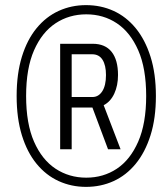

<svg xmlns="http://www.w3.org/2000/svg" viewBox="-20 -718 645 750"><path d="M316 12Q259 12 209.5 -10.5Q160 -33 123 -78Q86 -123 65.5 -189.5Q45 -256 45 -343Q45 -430 65.5 -496.5Q86 -563 123 -608Q160 -653 209.5 -675.5Q259 -698 316 -698Q374 -698 423.5 -675.5Q473 -653 510 -608Q547 -563 568 -496.5Q589 -430 589 -343Q589 -256 568 -189.5Q547 -123 510 -78Q473 -33 423.5 -10.5Q374 12 316 12ZM317 -24Q384 -24 436.5 -59Q489 -94 520 -165Q551 -236 551 -343Q551 -451 520 -521.5Q489 -592 436.5 -627Q384 -662 317 -662Q250 -662 197 -627Q144 -592 113 -521.5Q82 -451 82 -343Q82 -235 113 -164.5Q144 -94 197 -59Q250 -24 317 -24ZM215 -135V-547H342Q391 -547 416 -515.5Q441 -484 441 -425Q441 -384 426.5 -352.5Q412 -321 385 -307L451 -135H402L341 -298H260V-135ZM260 -339H341Q365 -339 379.5 -361.5Q394 -384 394 -425Q394 -463 380.5 -484.5Q367 -506 340 -506H260Z"/></svg>

Font: Archivo Condensed ExtraLight
Style: Italic
Weight: 250
Width: 3
Italic angle: -10°
Designer: Hector Gatti
Foundry: Omnibus-Type
Version: Version 2.001